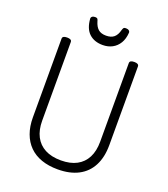

<svg xmlns="http://www.w3.org/2000/svg" viewBox="-232 -1532 1498 1712"><g transform="rotate(20 516.5 -676.5)"><path d="M519 19Q432 19 364 -5Q296 -29 249.5 -75.5Q203 -122 178.5 -189Q154 -256 154 -342V-1088Q154 -1102 165 -1108.5Q176 -1115 198 -1115Q220 -1115 231 -1108.5Q242 -1102 242 -1088V-342Q242 -254 274 -192.5Q306 -131 367.5 -98.5Q429 -66 519 -66Q608 -66 668.5 -98.5Q729 -131 760.5 -192.5Q792 -254 792 -342V-1088Q792 -1102 803 -1108.5Q814 -1115 836 -1115Q879 -1115 879 -1088V-342Q879 -227 837 -146Q795 -65 714.5 -23Q634 19 519 19ZM517 -1160Q437 -1160 388.5 -1205Q340 -1250 333 -1343Q332 -1355 342 -1363.5Q352 -1372 371 -1372Q387 -1372 393 -1364.5Q399 -1357 402 -1343Q416 -1295 442.5 -1272Q469 -1249 517 -1249Q565 -1249 592 -1272Q619 -1295 631 -1343Q635 -1357 640.5 -1364.5Q646 -1372 662 -1372Q681 -1372 691.5 -1363.5Q702 -1355 701 -1343Q697 -1284 672.5 -1243.5Q648 -1203 608 -1181.5Q568 -1160 517 -1160Z"/></g></svg>

Font: Playwrite FR Moderne
Style: Regular
Weight: 400
Designer: Veronika Burian, José Scaglione
Foundry: TypeTogether
Version: Version 1.002